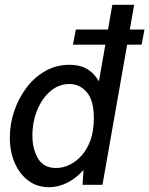

<svg xmlns="http://www.w3.org/2000/svg" viewBox="-20 -770 622 800"><path d="M184 10Q135 10 98.5 -17Q62 -44 41.5 -91Q21 -138 21 -197Q21 -254 39.5 -308Q58 -362 91 -405.5Q124 -449 169.5 -474.5Q215 -500 269 -500Q304 -500 329 -489.5Q354 -479 373 -457.5Q392 -436 407 -403L386 -396L448 -750H539L407 0H324L328 -62Q297 -27 260 -8.5Q223 10 184 10ZM214 -70Q242 -70 270 -83.5Q298 -97 321 -123Q344 -149 357.5 -187.5Q371 -226 371 -277Q371 -352 341.5 -386Q312 -420 269 -420Q225 -420 190 -390Q155 -360 135 -311Q115 -262 115 -205Q115 -149 138.5 -109.5Q162 -70 214 -70ZM284 -584 296 -647H582L570 -584Z"/></svg>

Font: Cabin VF Beta
Style: Italic
Weight: 400
Italic angle: -7°
Designer: Pablo Impallari
Foundry: Pablo Impallari. http://www.impallari.com Igino Marini. http://www.ikern.com
Version: Version 2.300